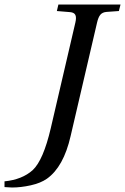

<svg xmlns="http://www.w3.org/2000/svg" viewBox="-63 -712 554 851"><path d="M-43 91.8Q35.2 84 82 42Q128.9 -2 162.1 -144L271 -611.8Q276.4 -634.8 271 -645.8Q265.6 -656.7 248 -658.2L189 -663.1L195.8 -691.9H471.2L463.9 -663.1L409.2 -659.2Q391.1 -657.7 381.8 -646.7Q372.6 -635.7 367.2 -611.8L250 -108.9Q218.8 27.8 145 80.1Q117.2 99.6 73.2 109.4Q29.3 119.1 -9.8 119.1Q-20.5 119.1 -43 117.2Z"/></svg>

Font: Linguistics Pro
Style: Italic
Weight: 400
Italic angle: -12°
Designer: Stefan Peev, Context Ltd
Foundry: Stefan Peev, Context Ltd
Version: Version 001.000